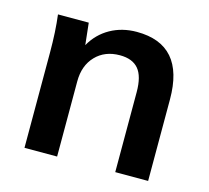

<svg xmlns="http://www.w3.org/2000/svg" viewBox="-81 -612 766 705"><g transform="rotate(15 301.5 -259.0)"><path d="M538 -310V0H413V-304Q413 -364 390 -391.5Q367 -419 319 -419Q262 -419 227 -382.5Q192 -346 192 -286V0H68V-362Q68 -442 60 -505H177L186 -422Q212 -468 256.5 -493Q301 -518 357 -518Q538 -518 538 -310Z"/></g></svg>

Font: Muli
Style: Bold
Weight: 700
Designer: Vernon Adams
Foundry: Vernon Adams
Version: Version 2.001